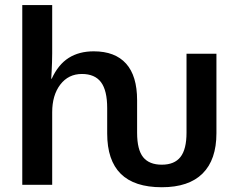

<svg xmlns="http://www.w3.org/2000/svg" viewBox="-20 -745 954 774"><path d="M632.3 9.8Q521.5 9.8 466.8 -44.4Q412.1 -98.6 412.1 -207V-309.1Q412.1 -380.4 387.2 -413.6Q362.3 -446.8 310.1 -446.8Q255.9 -446.8 223.1 -404.1Q190.4 -361.3 190.4 -292.5V0H69.8V-724.6H190.4V-529.8Q190.4 -511.7 189.7 -492.7Q189 -473.6 188.2 -457Q187.5 -440.4 186.5 -427.7H188.5Q214.8 -484.9 256.8 -511.5Q298.8 -538.1 357.9 -538.1Q443.8 -538.1 488.3 -488.5Q532.7 -439 532.7 -340.8V-210Q532.7 -141.6 557.1 -111.3Q581.5 -81.1 632.3 -81.1Q683.1 -81.1 707.5 -112.1Q731.9 -143.1 731.9 -210V-528.3H852.5V-208Q852.5 -101.1 796.9 -45.7Q741.2 9.8 632.3 9.8Z"/></svg>

Font: Arimo SemiBold
Style: Regular
Weight: 600
Designer: Steve Matteson
Foundry: Monotype Imaging Inc.
Version: Version 1.33